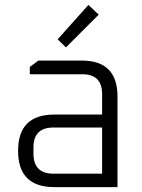

<svg xmlns="http://www.w3.org/2000/svg" viewBox="-20 -766 580 786"><path d="M202 0Q54 0 54 -148.5Q54 -297 202 -297H398V-381Q398 -462 317 -462H102V-492L137 -518H315Q461 -518 461 -371V0ZM117 -137Q117 -55 199 -55H398V-244H199Q117 -244 117 -163ZM216 -605 342 -746 384 -706 250 -572Z"/></svg>

Font: Oxanium ExtraLight Light
Style: Regular
Weight: 300
Version: Version 2.000